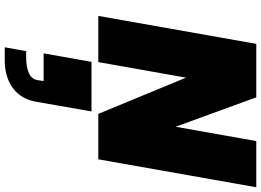

<svg xmlns="http://www.w3.org/2000/svg" viewBox="-162 -528 1075 790"><g transform="rotate(90 375.0 -132.5)"><path d="M560 -650H750L635 0H448L299 -361L235 0H45L160 -650H380L501 -318ZM234 28H438L398 257Q387 318 342 351.5Q297 385 226 385H174L190 297H211Q301 297 309 251L313 225H199Z"/></g></svg>

Font: Overused Grotesk Black
Style: Italic
Weight: 900
Italic angle: -10°
Version: Version 0.003